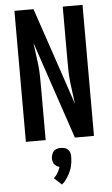

<svg xmlns="http://www.w3.org/2000/svg" viewBox="-64 -777 628 1073"><g transform="rotate(-5 250.0 -240.0)"><path d="M170 0H59V-735H166L303 -330L351 -187Q347 -218 342.5 -250Q338 -282 334.5 -313.5Q331 -345 330.5 -377Q330 -409 330 -441V-735H441V0H334L149 -548Q153 -517 157.5 -485Q162 -453 165.5 -421.5Q169 -390 169.5 -358Q170 -326 170 -294ZM239 255 197 216Q201 213 204.5 209Q208 205 211 201.5Q214 198 216.5 193.5Q219 189 221.5 185Q224 181 226.5 175Q229 169 230 166L234 156Q230 155 226.5 153.5Q223 152 219.5 150Q216 148 213 145Q210 142 207 139.5Q204 137 202.5 133.5Q201 130 199.5 126Q198 122 197 117Q196 112 196 110V104Q196 99 197 94Q198 89 199.5 84.5Q201 80 203 75.5Q205 71 208 67Q211 63 214.5 60.5Q218 58 222.5 56Q227 54 233.5 52.5Q240 51 242 51H250Q254 51 258 51.5Q262 52 265.5 52.5Q269 53 273 54Q277 55 280.5 57Q284 59 287 61.5Q290 64 292.5 67Q295 70 297 73.5Q299 77 300.5 80.5Q302 84 303 89Q304 94 304 96V104Q304 112 303.5 119.5Q303 127 302 135Q301 143 299.5 150.5Q298 158 296 165Q294 172 291 179.5Q288 187 284.5 194Q281 201 277.5 207.5Q274 214 269.5 220.5Q265 227 259 235Q253 243 251 245L247 248Z"/></g></svg>

Font: Iosevka Custom
Style: Bold
Weight: 700
Monospace: yes
Designer: Belleve Invis
Foundry: Belleve Invis
Version: Version 30.3.3; ttfautohint (v1.8.3)